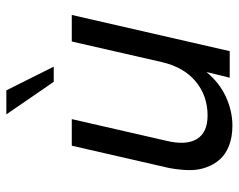

<svg xmlns="http://www.w3.org/2000/svg" viewBox="-92 -638 738 593"><g transform="rotate(-90 276.5 -341.0)"><path d="M320.8 -543.5 220.2 -689.9H294.4L367.7 -543.5ZM185.5 8.3Q150.4 8.3 123.5 -2.2Q96.7 -12.7 80.8 -30.8Q64.9 -48.8 56.2 -73.7Q47.4 -98.6 48.1 -127.2Q48.8 -155.8 54.7 -187.5L123.5 -487.8H205.6L138.7 -195.8Q124 -134.8 144 -101.6Q164.1 -68.4 216.8 -68.4Q277.8 -68.4 322 -105.2Q366.2 -142.1 381.8 -210L445.3 -487.8H527.3L415.5 0H333.5L351.1 -71.8Q317.9 -31.7 274.2 -11.7Q230.5 8.3 185.5 8.3Z"/></g></svg>

Font: HK Grotesk Medium Legacy Italic
Style: Regular
Weight: 500
Italic angle: -13°
Designer: Alfredo Marco Pradil
Foundry: Hanken Design Co.
Version: Version 2.022;PS 002.022;hotconv 1.0.88;makeotf.lib2.5.64775